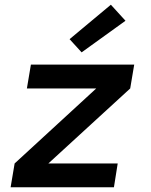

<svg xmlns="http://www.w3.org/2000/svg" viewBox="-20 -794 640 814"><path d="M25 0 42 -101 388 -419H94L111 -520H549L532 -419L185 -101H479L463 0ZM326 -572 275 -628 450 -774 512 -706Z"/></svg>

Font: Iosevka SS04 Extended Oblique
Style: Bold
Weight: 700
Width: 7
Italic angle: -9°
Monospace: yes
Designer: Belleve Invis
Foundry: Belleve Invis
Version: Version 19.0.0; ttfautohint (v1.8.4)